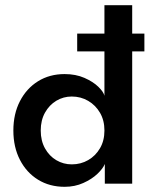

<svg xmlns="http://www.w3.org/2000/svg" viewBox="-20 -708 576 740"><path d="M277.5 -510V-578.5H536.5V-510ZM229 12Q171 12 126.5 -15.5Q82 -43 56.8 -92Q31.5 -141 31.5 -205Q31.5 -269 56.8 -318Q82 -367 126.5 -394.8Q171 -422.5 229 -422.5Q272 -422.5 305.5 -407.8Q339 -393 359 -373.5Q379 -354 382.5 -339V-688H489.5V0H384V-76Q377 -58.5 355.5 -38Q334 -17.5 301.2 -2.8Q268.5 12 229 12ZM256.5 -74.5Q291.5 -74.5 320 -91Q348.5 -107.5 365.5 -136.8Q382.5 -166 382.5 -205Q382.5 -244 365.5 -273.2Q348.5 -302.5 320 -319.2Q291.5 -336 256.5 -336Q224.5 -336 197.2 -319.8Q170 -303.5 153.5 -274Q137 -244.5 137 -205Q137 -165.5 153.5 -136Q170 -106.5 197.2 -90.5Q224.5 -74.5 256.5 -74.5Z"/></svg>

Font: League Spartan Medium
Style: Regular
Weight: 500
Foundry: The League of Moveable Type
Version: Version 2.002